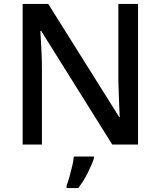

<svg xmlns="http://www.w3.org/2000/svg" viewBox="-20 -734 816 975"><path d="M681 0H550L189 -577H185Q187 -537 190 -485.5Q193 -434 193 -380V0H95V-714H225L585 -140H588Q587 -161 585.5 -193Q584 -225 583 -261.5Q582 -298 581 -330V-714H681ZM457 70Q448 99 426 143Q404 187 377 221H318V209Q325 191 332.5 164.5Q340 138 346.5 110Q353 82 355 61H457Z"/></svg>

Font: Noto Sans Bengali Medium
Style: Regular
Weight: 500
Designer: Jelle Bosma - Monotype Design Team
Foundry: Monotype Imaging Inc.
Version: Version 2.003; ttfautohint (v1.8.4.7-5d5b)